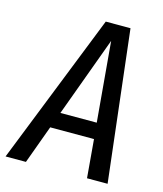

<svg xmlns="http://www.w3.org/2000/svg" viewBox="-134 -768 721 847"><g transform="rotate(15 226.5 -344.5)"><path d="M328 -175H128L64 0H-29L244 -689H357L437 0H343ZM321 -248 289 -613 155 -248Z"/></g></svg>

Font: Fira Sans Compressed
Style: Italic
Weight: 400
Width: 1
Italic angle: -8°
Designer: bBox Type GmbH & Carrois Corporate GbR & Edenspiekermann AG
Foundry: bBox Type GmbH & Carrois Corporate GbR & Edenspiekermann AG
Version: Version 4.301